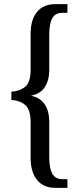

<svg xmlns="http://www.w3.org/2000/svg" viewBox="-20 -780 381 928"><path d="M248 128Q190 128 159 89.5Q128 51 128 -16V-189Q128 -251 101.5 -273Q75 -295 35 -297V-337Q75 -339 101.5 -360.5Q128 -382 128 -443V-617Q128 -685 159 -722.5Q190 -760 248 -760H306V-718H281Q247 -718 232.5 -691.5Q218 -665 218 -612V-441Q218 -392 196.5 -359Q175 -326 131 -318V-317Q175 -308 196.5 -275Q218 -242 218 -192V-19Q218 32 232.5 59Q247 86 281 86H306V128Z"/></svg>

Font: Noto Serif Myanmar ExtraCondensed
Style: Regular
Weight: 400
Width: 2
Designer: Ben Mitchell and the Monotype Design Team
Foundry: Monotype Imaging Inc.
Version: Version 2.106; ttfautohint (v1.8.4.7-5d5b)